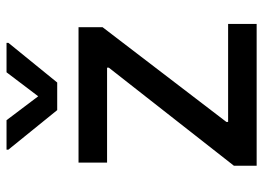

<svg xmlns="http://www.w3.org/2000/svg" viewBox="-129 -677 806 588"><g transform="rotate(-90 274.0 -383.0)"><path d="M494.7 0V-87.4H194.6V-92.7L484.7 -471.9V-545.5H70V-458.1H360.8V-452.8L60.4 -69.6V0ZM109.7 -760.3 230.8 -610.8H315.3L436.8 -760.3V-766H346.6L273.1 -669L199.9 -766H109.7Z"/></g></svg>

Font: Inter 465
Style: Regular
Weight: 400
Designer: Rasmus Andersson
Foundry: rsms
Version: Version 3.019;Glyphs 3.1.2 (3151)